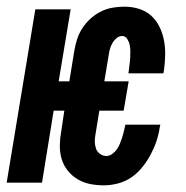

<svg xmlns="http://www.w3.org/2000/svg" viewBox="-37 -548 557 576"><path d="M275 8Q253 8 233 4Q213 0 195.5 -10.5Q178 -21 165.5 -37Q153 -53 147.5 -72.5Q142 -92 142.5 -113.5Q143 -135 147 -156L156 -216H124L89 0H-17L69 -520H175L139 -304H171L186 -396Q189 -414 194.5 -431Q200 -448 210.5 -464Q221 -480 235 -492.5Q249 -505 266 -513.5Q283 -522 301 -525Q319 -528 336 -528Q359 -528 380 -521.5Q401 -515 416.5 -501Q432 -487 441.5 -467.5Q451 -448 455 -426.5Q459 -405 458.5 -382.5Q458 -360 455 -337L453 -328H348L349 -333Q350 -343 351.5 -353.5Q353 -364 353.5 -374Q354 -384 354 -394Q354 -404 352 -413.5Q350 -423 344.5 -431.5Q339 -440 329 -440Q320 -440 312 -433Q304 -426 299.5 -417.5Q295 -409 292.5 -400Q290 -391 289 -382L276 -304H349L334 -216H261L249 -142Q247 -131 247.5 -120.5Q248 -110 251.5 -101Q255 -92 263.5 -86Q272 -80 282 -80Q291 -80 299.5 -86Q308 -92 313.5 -100Q319 -108 322.5 -116.5Q326 -125 329 -134Q332 -143 334 -151.5Q336 -160 338 -169L339 -174H444L442 -165Q439 -144 432 -123.5Q425 -103 414.5 -83.5Q404 -64 389.5 -46Q375 -28 356.5 -15.5Q338 -3 316.5 2.5Q295 8 275 8Z"/></svg>

Font: Iosevka Term Curly Extrabold
Style: Italic
Weight: 800
Italic angle: -9°
Designer: Belleve Invis
Foundry: Belleve Invis
Version: Version 32.3.0